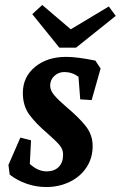

<svg xmlns="http://www.w3.org/2000/svg" viewBox="-20 -740 486 773"><path d="M19 -37 14 -76 62 -186 105 -175 100 -80Q133 -50 168 -50Q198 -50 216 -67.5Q234 -85 234 -118Q234 -139 219.5 -156Q205 -173 172 -202Q124 -243 98 -278.5Q72 -314 72 -366Q72 -430 121 -470.5Q170 -511 246 -511Q291 -511 364 -496L385 -464L349 -337L303 -340L296 -431Q270 -450 239 -450Q216 -450 199 -434.5Q182 -419 182 -395Q182 -376 198.5 -356.5Q215 -337 250 -307Q300 -265 326.5 -230.5Q353 -196 353 -152Q353 -104 328.5 -66.5Q304 -29 261 -8Q218 13 166 13Q126 13 88 0Q50 -13 19 -37ZM446 -676 286 -548H219L110 -683L150 -720L265 -622L418 -714Z"/></svg>

Font: Andada Pro
Style: Bold Italic
Weight: 700
Italic angle: -7°
Designer: Carolina Giovagnoli
Foundry: Huerta Tipografica
Version: Version 3.005; ttfautohint (v1.8.4)